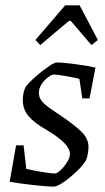

<svg xmlns="http://www.w3.org/2000/svg" viewBox="-20 -687 390 716"><path d="M125 -341Q125 -319 142.5 -302.5Q160 -286 199 -261Q250 -227 280 -199.5Q310 -172 310 -139Q310 -128 307.5 -113.5Q305 -99 301 -90Q285 -62 242 -26.5Q199 9 179 9Q158 9 104 3Q50 -3 16 -9L40 -145H68L78 -57Q159 -40 186 -40Q193 -40 206.5 -53Q220 -66 230.5 -83Q241 -100 241 -112Q241 -132 219.5 -154Q198 -176 153 -203Q107 -229 86 -254.5Q65 -280 65 -313Q65 -345 77 -365Q97 -390 138 -422Q179 -454 191 -454Q214 -454 263 -447.5Q312 -441 336 -435L314 -320H287L276 -393Q251 -399 221.5 -404Q192 -409 181 -409Q173 -409 159.5 -399Q146 -389 135.5 -373.5Q125 -358 125 -341ZM112 -538 223 -667H277L345 -538L321 -519L244 -609H237L130 -519Z"/></svg>

Font: Grenze Light
Style: Italic
Weight: 300
Italic angle: -10°
Designer: Renata Polastri
Foundry: Omnibus-Type
Version: Version 1.002; ttfautohint (v1.8)